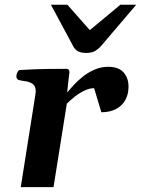

<svg xmlns="http://www.w3.org/2000/svg" viewBox="-20 -770 581 790"><path d="M256.3 -389.6Q266.6 -401.9 283 -419.7Q299.3 -437.5 321 -454.8Q342.8 -472.2 369.1 -483.6Q395.5 -495.1 425.3 -495.1Q468.3 -495.1 488.5 -471.9Q508.8 -448.7 508.8 -414.1Q508.8 -381.8 495.6 -358.2Q482.4 -334.5 457.3 -321.3Q432.1 -308.1 397 -308.1L367.2 -407.2Q347.7 -407.2 326.4 -396.7Q305.2 -386.2 286.4 -371.3Q267.6 -356.4 254.9 -343.3L200.2 0H65.4L125.5 -379.9Q127 -388.2 127 -394Q127 -416.5 114 -425Q101.1 -433.6 84.2 -435.8Q67.4 -438 56.6 -440.9Q47.4 -445.3 47.4 -455.6Q47.4 -465.3 52 -473.4Q56.6 -481.4 62.5 -481.9Q126.5 -485.8 176.5 -486.3Q226.6 -486.8 253.4 -486.8Q257.3 -486.8 261.5 -483.9Q265.6 -481 265.6 -472.2Q265.6 -472.2 263.2 -452.4Q260.7 -432.6 256.3 -389.6ZM335.4 -552.2Q312.5 -552.2 300.5 -559.3Q288.6 -566.4 282.7 -577.1L189.5 -750.5H257.3L349.6 -646L475.1 -750.5H540.5L396.5 -581.5Q386.7 -569.8 372.6 -561Q358.4 -552.2 335.4 -552.2Z"/></svg>

Font: Gelasio SemiBold
Style: Italic
Weight: 600
Italic angle: -8.5°
Designer: Eben Sorkin
Foundry: Eben Sorkin
Version: Version 1.008